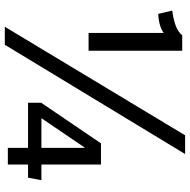

<svg xmlns="http://www.w3.org/2000/svg" viewBox="-16 -736 764 771"><g transform="rotate(90 365.5 -350.0)"><path d="M86.9 12.2 522.9 -711.9H598.1L159.2 12.2ZM183.1 -700.2V-324.2H111.8V-626Q99.1 -616.2 79.6 -610.8Q58.1 -604.5 35.2 -604L22 -660.2Q54.2 -664.1 80.6 -673.3Q106.9 -682.6 121.1 -700.2ZM392.1 -133.8 555.2 -374H640.1V-134.8H703.1L692.9 -81.1H640.1V0H573.2V-81.1H392.1ZM573.2 -134.8V-308.1H571.8L454.1 -134.8Z"/></g></svg>

Font: Post Grotesk Regular
Style: Regular
Weight: 500
Version: 0.900; ttfautohint (v0.96) -l 8 -r 50 -G 200 -x 14 -w "gGD" 